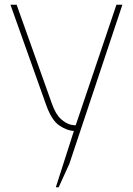

<svg xmlns="http://www.w3.org/2000/svg" viewBox="-20 -551 559 808"><path d="M291 0Q262 -1 229.5 -23Q197 -45 174 -110L24 -531H50L198 -116Q214 -70 236.5 -50Q259 -30 279 -26Q299 -22 299 -25L470 -531H495L272 138L227 237H215Z"/></svg>

Font: Exo Thin
Style: Regular
Weight: 250
Designer: Natanael Gama
Foundry: Natanael Gama
Version: Version 1.500; ttfautohint (v1.6)